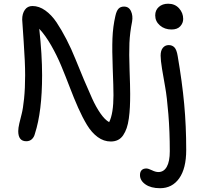

<svg xmlns="http://www.w3.org/2000/svg" viewBox="-20 -742 1073 1022"><path d="M893.1 -585Q856 -585 831.1 -606.7Q806.2 -628.4 806.2 -660.2Q806.2 -688 825.4 -705.1Q844.7 -722.2 875 -722.2Q911.1 -722.2 933.1 -697.8Q955.1 -673.3 955.1 -641.1Q955.1 -619.1 939.5 -602.1Q923.8 -585 893.1 -585ZM120.1 9.8Q77.1 9.8 77.1 -43.9Q77.1 -60.1 82.8 -85Q88.4 -109.9 95.5 -136.2Q102.5 -162.6 108.2 -217.5Q113.8 -272.5 113.8 -341.8Q113.8 -409.7 106 -520.8Q98.1 -631.8 98.1 -638.2Q98.1 -669.4 112.3 -689.7Q126.5 -710 152.8 -710Q188 -710 221.2 -686.3Q254.4 -662.6 280.8 -623.3Q307.1 -584 333.5 -533Q359.9 -481.9 381.6 -427.5Q403.3 -373 426.5 -318.4Q449.7 -263.7 470.2 -218.3Q490.7 -172.9 514.4 -138.7Q538.1 -104.5 561 -91.8Q584 -137.7 584 -234.9Q584 -278.3 580.1 -376.5Q576.2 -474.6 578.6 -537.8Q581.1 -601.1 594.2 -657.2Q600.1 -684.1 610.8 -695.6Q621.6 -707 640.1 -707Q666 -707 677.2 -682.6Q688.5 -658.2 683.1 -627Q671.4 -568.8 668.9 -512.9Q666.5 -457 669.7 -369.6Q672.9 -282.2 672.9 -242.2Q672.9 -202.6 671.4 -172.1Q669.9 -141.6 665.8 -111.6Q661.6 -81.5 654.3 -60.3Q647 -39.1 635.7 -22.2Q624.5 -5.4 607.9 2.9Q591.3 11.2 569.8 11.2Q532.2 11.2 500 -12.5Q467.8 -36.1 443.1 -76.9Q418.5 -117.7 396 -168.5Q373.5 -219.2 351.1 -278.1Q328.6 -336.9 305.9 -391.6Q283.2 -446.3 252.7 -499.8Q222.2 -553.2 189 -588.9Q204.1 -450.2 204.1 -341.8Q204.1 -148.4 166 -30.8Q161.6 -12.2 149.7 -1.2Q137.7 9.8 120.1 9.8ZM832 259.8Q783.2 259.8 754.2 239.5Q725.1 219.2 725.1 189.9Q725.1 172.9 733.9 163.8Q742.7 154.8 758.8 154.8Q769.5 154.8 788.8 164.3Q808.1 173.8 823.2 173.8Q852.1 173.8 867.9 145.5Q883.8 117.2 883.8 63Q883.8 -42 876.2 -134.3Q868.7 -226.6 859.4 -277.6Q850.1 -328.6 842.5 -375.2Q835 -421.9 835 -445.8Q835 -473.6 847.2 -487.8Q859.4 -502 877.9 -502Q897 -502 908.7 -489.5Q920.4 -477.1 925.8 -443.8Q949.7 -304.7 960.4 -188.5Q971.2 -72.3 971.2 56.2Q971.2 154.8 933.8 207.3Q896.5 259.8 832 259.8Z"/></svg>

Font: Shantell Sans Normal
Style: Regular
Weight: 400
Designer: Stephen Nixon, Anya Danilova, Shantell Martin
Foundry: Arrow Type
Version: Version 1.006;[559af2be0]